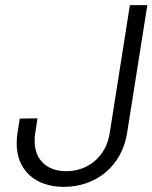

<svg xmlns="http://www.w3.org/2000/svg" viewBox="-20 -720 594 748"><path d="M229 8C356 8 455 -75 475 -201L554 -700H486L407 -199C393 -112 325 -53 238 -53C162 -53 115 -99 115 -170C115 -180 115 -189 117 -199L126 -259L57 -258L48 -201C46 -187 45 -174 45 -161C45 -58 116 8 229 8Z"/></svg>

Font: Arthouse Owned
Style: Italic
Weight: 400
Italic angle: -10°
Designer: Jeremy Tribby
Foundry: Tribby Type
Version: Version 1.000;PS 001.000;hotconv 1.0.88;makeotf.lib2.5.64775